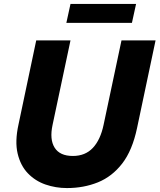

<svg xmlns="http://www.w3.org/2000/svg" viewBox="-20 -945 810 975"><path d="M317 -829 338 -925H671L650 -829ZM320 10Q263 10 211 -8Q159 -26 121.5 -65Q84 -104 69.5 -165.5Q55 -227 74 -313L164 -740H338L247 -311Q231 -237 257.5 -195Q284 -153 350 -153Q413 -153 451.5 -194Q490 -235 506 -311L597 -740H770L676 -295Q652 -181 600.5 -114.5Q549 -48 477 -19Q405 10 320 10Z"/></svg>

Font: Be Vietnam Pro ExtraBold
Style: Italic
Weight: 800
Italic angle: -12°
Designer: Lam Bao, Tony Le, Vietanh Nguyen
Foundry: Yellow Type Foundry
Version: Version 1.002; ttfautohint (v1.8.3)